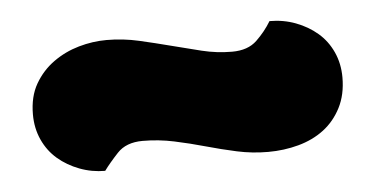

<svg xmlns="http://www.w3.org/2000/svg" viewBox="-30 -397 562 289"><g transform="rotate(-5 251.5 -252.5)"><path d="M325 -313Q349 -313 362.5 -326Q376 -339 385 -354Q406 -354 424.5 -347Q443 -340 457 -328Q471 -316 479 -298.5Q487 -281 487 -260Q487 -234 477 -214.5Q467 -195 450.5 -182.5Q434 -170 412 -164Q390 -158 366 -158Q342 -158 319 -163Q296 -168 273 -174.5Q250 -181 226.5 -186Q203 -191 179 -191Q154 -191 140.5 -176.5Q127 -162 119 -151Q99 -151 80.5 -158Q62 -165 48 -177Q34 -189 26 -206.5Q18 -224 18 -245Q18 -272 29 -291Q40 -310 57.5 -322.5Q75 -335 96 -341Q117 -347 138 -347Q163 -347 187 -341.5Q211 -336 234 -330Q257 -324 279.5 -318.5Q302 -313 325 -313Z"/></g></svg>

Font: Baloo Chettan 2 ExtraBold
Style: Regular
Weight: 800
Designer: Maithili Shingre, Unnati Kotecha and Ek Type
Foundry: Ek Type
Version: Version 1.640;hotconv 1.0.111;makeotfexe 2.5.65597; ttfautoh